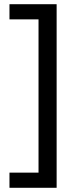

<svg xmlns="http://www.w3.org/2000/svg" viewBox="-20 -734 369 912"><path d="M25 86H163V-642H25V-714H249V158H25Z"/></svg>

Font: Noto Sans Buhid
Style: Regular
Weight: 400
Designer: Monotype Design Team
Foundry: Monotype Imaging Inc.
Version: Version 2.001